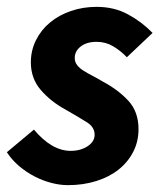

<svg xmlns="http://www.w3.org/2000/svg" viewBox="-28 -528 472 560"><path d="M71 -150Q123 -88 178 -88Q207 -88 227.5 -101.5Q248 -115 248 -135Q248 -157 226 -171Q204 -185 162 -209Q120 -232 91 -265.5Q62 -299 62 -346Q62 -381 77 -411Q92 -441 118 -462.5Q144 -484 179 -496Q214 -508 254 -508Q305 -508 345.5 -486Q386 -464 417 -432L342 -361Q324 -380 302 -393Q280 -406 254 -406Q225 -406 207.5 -392.5Q190 -379 190 -359Q190 -347 197 -338Q204 -329 216 -321.5Q228 -314 242.5 -306.5Q257 -299 272 -290Q317 -266 346.5 -234Q376 -202 376 -151Q376 -115 360.5 -85Q345 -55 318 -33.5Q291 -12 253 0Q215 12 170 12Q147 12 122 5.5Q97 -1 73.5 -13Q50 -25 28.5 -43Q7 -61 -8 -84Z"/></svg>

Font: mr_Source Sans Pro
Style: Bold Italic
Weight: 700
Italic angle: -11°
Designer: Paul D. Hunt
Foundry: Adobe Systems Incorporated
Version: Version 1.036;July 10, 2024;FontCreator 11.5.0.2430 64-bit